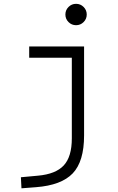

<svg xmlns="http://www.w3.org/2000/svg" viewBox="-20 -764 626 1018"><path d="M93.8 234.4 90.8 175.8 180.7 167.5Q275.4 159.2 318.1 113Q360.8 66.9 360.8 -30.3V-458H134.8V-517.6H425.8V-45.9Q425.8 92.3 365.5 155.3Q305.2 218.3 170.9 228.5ZM383.3 -630.4Q359.9 -630.4 343.3 -647Q326.7 -663.6 326.7 -687Q326.7 -710.4 343.3 -727.1Q359.9 -743.7 383.3 -743.7Q406.7 -743.7 423.3 -727.1Q439.9 -710.4 439.9 -687Q439.9 -663.6 423.3 -647Q406.7 -630.4 383.3 -630.4Z"/></svg>

Font: Cascadia Code NF Light
Style: Regular
Weight: 300
Monospace: yes
Designer: Aaron Bell
Foundry: Saja Typeworks
Version: Version 2404.023; ttfautohint (v1.8.4)